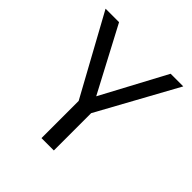

<svg xmlns="http://www.w3.org/2000/svg" viewBox="-188 -848 991 991"><g transform="rotate(45 307.5 -353.0)"><path d="M352.8 -272.3V0H262.6V-271.3L24.1 -706.2H122.6L309.7 -352.3L499 -706.2H591.3Z"/></g></svg>

Font: FiraCode Nerd Font
Style: Regular
Weight: 400
Designer: Carrois Corporate, Edenspiekermann AG, Nikita Prokopov
Foundry: Carrois Corporate, Edenspiekermann AG, Nikita Prokopov
Version: Version 6.002;Nerd Fonts 2.2.2